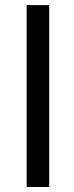

<svg xmlns="http://www.w3.org/2000/svg" viewBox="-20 -746 297 766"><path d="M86.4 0V-725.6H176.3V0Z"/></svg>

Font: Muli
Style: Regular
Weight: 400
Designer: Vernon Adams
Foundry: newtypography
Version: Version 2; ttfautohint (v1.00rc1.6-4cba) -l 8 -r 50 -G 200 -